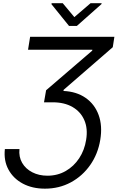

<svg xmlns="http://www.w3.org/2000/svg" viewBox="-20 -953 722 1178"><path d="M9.9 -38.4H99.4Q94.5 9.2 115.9 46.2Q137.4 83.1 178.1 104Q218.8 125 271.3 125Q333.1 125 383.2 96.2Q433.2 67.5 465.9 17.8Q498.6 -32 508.5 -95.2Q519.9 -164.1 497.3 -215.9Q474.8 -267.8 424.9 -296.5Q375 -325.3 304 -325.3H250L262.8 -399.1L545.5 -642L546.9 -647.7H152L164.8 -727.3H681.8L671.9 -663.4L370.7 -402L369.3 -394.9Q449.6 -391.3 505.3 -352.5Q561.1 -313.6 585.2 -247.3Q609.4 -181.1 595.2 -95.2Q581 -8.5 533.7 59.1Q486.5 126.8 414.8 165.7Q343 204.5 255.7 204.5Q178.3 204.5 120 173.5Q61.8 142.4 32 87.5Q2.1 32.7 9.9 -38.4ZM365.1 -933.2 436.1 -848 535.5 -933.2H603.7L602.3 -927.6L451.7 -794H403.4L295.5 -927.6L296.9 -933.2Z"/></svg>

Font: Inter UI
Style: Italic
Weight: 400
Italic angle: -9.39999°
Designer: Rasmus Andersson
Foundry: rsms
Version: 3.2;8d6f07862